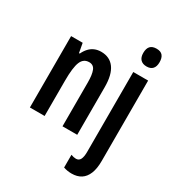

<svg xmlns="http://www.w3.org/2000/svg" viewBox="-229 -889 1157 1265"><g transform="rotate(30 350.0 -256.5)"><path d="M281 -553Q347 -553 382 -505Q417 -457 417 -363V0H305V-333Q305 -393 292.5 -423.5Q280 -454 247 -454Q204 -454 186.5 -411.5Q169 -369 169 -269V0H57V-543H145L158 -472H164Q176 -498 193.5 -516.5Q211 -535 233 -544Q255 -553 281 -553ZM512 240Q496 240 480.5 237.5Q465 235 450 230V133Q460 137 470 139Q480 141 488 141Q510 141 520 122Q530 103 530 64V-543H643V68Q643 127 627.5 165Q612 203 583 221.5Q554 240 512 240ZM524 -685Q524 -719 539.5 -736Q555 -753 587 -753Q619 -753 633.5 -735.5Q648 -718 648 -685Q648 -652 632.5 -635Q617 -618 587 -618Q557 -618 540.5 -635Q524 -652 524 -685Z"/></g></svg>

Font: Noto Sans Display ExtraCondensed SemiBold
Style: Regular
Weight: 600
Width: 2
Designer: Monotype Design Team
Foundry: Monotype Imaging Inc.
Version: Version 2.003